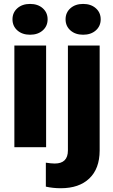

<svg xmlns="http://www.w3.org/2000/svg" viewBox="-20 -765 585 998"><path d="M219.7 0H54.7V-528.3H219.7ZM44.9 -664.6Q44.9 -699.7 70.3 -722.2Q95.7 -744.6 136.2 -744.6Q176.8 -744.6 202.1 -722.2Q227.5 -699.7 227.5 -664.6Q227.5 -629.4 202.1 -606.9Q176.8 -584.5 136.2 -584.5Q95.7 -584.5 70.3 -606.9Q44.9 -629.4 44.9 -664.6ZM498 -528.3V18.1Q497.6 111.8 444.3 162.6Q391.1 213.4 295.9 213.4Q254.9 213.4 218.3 205.1V80.6Q246.6 85 264.6 85Q333 85 333 17.1V-528.3ZM320.8 -664.6Q320.8 -699.7 346.2 -722.2Q371.6 -744.6 412.1 -744.6Q452.6 -744.6 478 -722.2Q503.4 -699.7 503.4 -664.6Q503.4 -629.4 478 -606.9Q452.6 -584.5 412.1 -584.5Q371.6 -584.5 346.2 -606.9Q320.8 -629.4 320.8 -664.6Z"/></svg>

Font: Sadagaat-English
Style: Regular
Weight: 900
Designer: Ahmed alsheikh
Foundry: Ahmed alsheikh Design
Version: Version 2.137;January 17, 2018;FontCreator 11.0.0.2408 64-bi